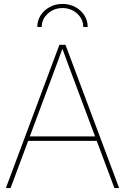

<svg xmlns="http://www.w3.org/2000/svg" viewBox="-20 -955 635 975"><path d="M9.8 0 281.7 -727.5H312.5L585 0H561L471.2 -239.7H123L33.7 0ZM131.3 -262.2H462.9L350.1 -563.5Q336.4 -599.6 323.2 -635.5Q310.1 -671.4 296.9 -707.5Q283.7 -671.4 270.5 -635.5Q257.3 -599.6 243.7 -563.5ZM297.4 -935.1Q333 -935.1 362.1 -919.4Q391.1 -903.8 408.2 -877.4Q425.3 -851.1 425.3 -817.9H402.8Q402.8 -857.9 371.8 -886Q340.8 -914.1 297.4 -914.1Q253.9 -914.1 222.9 -886Q191.9 -857.9 191.9 -817.9H169.4Q169.4 -851.1 186.5 -877.4Q203.6 -903.8 232.7 -919.4Q261.7 -935.1 297.4 -935.1Z"/></svg>

Font: Inter Display Thin
Style: Regular
Weight: 100
Designer: Rasmus Andersson
Foundry: rsms
Version: Version 4.000;git-a52131595